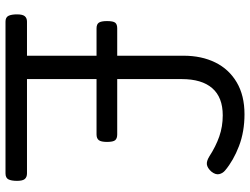

<svg xmlns="http://www.w3.org/2000/svg" viewBox="-128 -802 930 715"><g transform="rotate(90 337.5 -445.0)"><path d="M61 0Q45 0 39.5 -11Q34 -22 34 -43Q34 -64 41 -72Q48 -80 61 -80H188V-339H86Q71 -339 65 -347.5Q59 -356 59 -378Q59 -401 65 -408.5Q71 -416 86 -416H188V-663Q188 -730 213 -781Q238 -832 287 -861Q336 -890 406 -890Q471 -890 524.5 -869.5Q578 -849 615 -818Q626 -809 629 -795.5Q632 -782 619 -766Q606 -752 593.5 -750Q581 -748 563 -759Q526 -783 489 -796Q452 -809 410 -809Q343 -809 309 -770Q275 -731 275 -656V-416H481Q496 -416 502.5 -408.5Q509 -401 509 -378Q509 -356 502.5 -347.5Q496 -339 481 -339H275V-80H626Q640 -80 647 -72Q654 -64 654 -43Q654 -22 648.5 -11Q643 0 626 0Z"/></g></svg>

Font: Playwrite GB J
Style: Regular
Weight: 400
Designer: Veronika Burian, José Scaglione
Foundry: TypeTogether
Version: Version 1.002